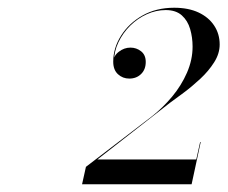

<svg xmlns="http://www.w3.org/2000/svg" viewBox="-20 -933 588 496"><path d="M192 -457 202 -502 372.5 -632.5Q400.5 -654.5 424.5 -683.2Q448.5 -712 463 -745.2Q477.5 -778.5 477.5 -812.5Q477.5 -836.5 471.2 -858Q465 -879.5 449.8 -893.2Q434.5 -907 408 -907Q383 -907 359.2 -896.2Q335.5 -885.5 316.5 -866.8Q297.5 -848 286 -824Q274.5 -800 274.5 -773.5H273Q273 -788.5 286.8 -799.2Q300.5 -810 317 -810Q332.5 -810 344.5 -800.5Q356.5 -791 356.5 -773Q356.5 -753.5 344.5 -741.8Q332.5 -730 314 -730Q297 -730 284.8 -741.2Q272.5 -752.5 272.5 -773.5Q272.5 -809 292.8 -841Q313 -873 348.2 -893Q383.5 -913 430 -913Q466.5 -913 492.8 -900.8Q519 -888.5 533.2 -867Q547.5 -845.5 547.5 -818Q547.5 -794.5 533.2 -772Q519 -749.5 497.5 -729.5Q476 -709.5 454.5 -693.5Q433 -677.5 418.5 -667L231.5 -521H487L497 -566H498.5L475 -457Z"/></svg>

Font: Bodoni Moda 72pt Medium
Style: Italic
Weight: 500
Italic angle: -13°
Designer: Owen Earl
Foundry: indestructible type
Version: Version 2.004